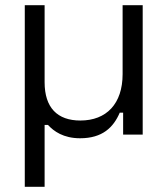

<svg xmlns="http://www.w3.org/2000/svg" viewBox="-20 -516 635 736"><path d="M75 200H151V-37H164C186 -13 223 14 287 14C373 14 415 -28 439 -84H452V0H527V-496H450V-232C450 -118 388 -54 288 -54C200 -54 151 -103 151 -201V-496H75Z"/></svg>

Font: Space Text
Style: Regular
Weight: 400
Designer: Florian Karsten (Space Text), Colophon Foundry (Space Mono)
Foundry: Florian Karsten
Version: Version 1.003;PS 001.003;hotconv 1.0.88;makeotf.lib2.5.64775